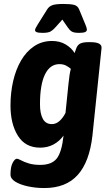

<svg xmlns="http://www.w3.org/2000/svg" viewBox="-20 -738 549 970"><path d="M204 212Q160 212 121 203.5Q82 195 57.5 180Q33 165 33 144Q33 105 44 84.5Q55 64 65 64Q72 64 86.5 72Q101 80 125 87.5Q149 95 184 95Q241 95 266.5 63Q292 31 301 -53Q280 -24 250 -8Q220 8 183 8Q108 8 70.5 -52Q33 -112 33 -205Q33 -270 46.5 -328.5Q60 -387 86.5 -432.5Q113 -478 152.5 -504.5Q192 -531 243 -531Q283 -531 312.5 -513Q342 -495 357 -470Q360 -479 362.5 -486Q365 -493 367 -498Q374 -513 387.5 -519Q401 -525 428 -525H437Q496 -525 493 -495L447 -53Q432 80 372.5 146Q313 212 204 212ZM242 -111Q264 -111 282 -128Q300 -145 311 -168L326 -315Q329 -342 331.5 -359.5Q334 -377 338 -390Q327 -400 313 -407Q299 -414 280 -414Q233 -414 207.5 -362.5Q182 -311 182 -211Q182 -164 196.5 -137.5Q211 -111 242 -111ZM196 -572Q174 -572 165.5 -575.5Q157 -579 157 -586Q157 -593 171 -615L218 -690Q227 -705 243.5 -711.5Q260 -718 302 -718Q338 -718 355.5 -713Q373 -708 380 -690L411 -615Q419 -596 419 -589Q419 -580 410 -576Q401 -572 379 -572Q353 -572 342 -579Q331 -586 322 -600L295 -639L260 -600Q248 -586 235.5 -579Q223 -572 196 -572Z"/></svg>

Font: Asap Semi Condensed Semi Condensed Regular
Style: Bold Italic
Weight: 700
Width: 4
Italic angle: -6°
Designer: Pablo Cosgaya
Foundry: Omnibus-Type
Version: Version 3.001; ttfautohint (v1.8.4.7-5d5b)